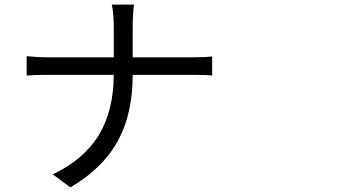

<svg xmlns="http://www.w3.org/2000/svg" viewBox="-20 -776 1540 833"><path d="M285.2 37.1 209 -19.5Q344.7 -84 410.2 -192.4Q472.7 -297.9 473.6 -451.2H187.5Q125 -451.2 95.7 -448.2V-532.2Q144.5 -527.3 185.5 -527.3H473.6V-659.2Q473.6 -720.7 464.8 -755.9H561.5Q555.7 -716.8 555.7 -658.2V-527.3H815.4Q869.1 -527.3 900.4 -531.2V-448.2Q877 -451.2 814.5 -451.2H555.7Q555.7 -285.2 494.1 -169.9Q428.7 -46.9 285.2 37.1Z"/></svg>

Font: Bpmf GenYo Gothic R
Style: R
Weight: 400
Foundry: But Ko
Version: Version 1.320